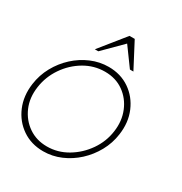

<svg xmlns="http://www.w3.org/2000/svg" viewBox="-175 -821 903 955"><g transform="rotate(30 276.0 -343.0)"><path d="M208 13Q139 13 87.2 -22.5Q35.5 -58 10.2 -117.8Q-15 -177.5 -5 -250Q2.5 -305 28.8 -352.8Q55 -400.5 94.5 -436.8Q134 -473 182.2 -493.5Q230.5 -514 282 -514Q351 -514 402.8 -478.5Q454.5 -443 480 -383Q505.5 -323 495 -250Q487.5 -195.5 461.2 -148Q435 -100.5 395.5 -64.2Q356 -28 308 -7.5Q260 13 208 13ZM212 -17Q274 -17 328.5 -49.2Q383 -81.5 419.8 -134.5Q456.5 -187.5 465 -250Q474 -313 452.2 -366.2Q430.5 -419.5 385.2 -451.8Q340 -484 278 -484Q215.5 -484 161 -451.8Q106.5 -419.5 70.2 -366.2Q34 -313 25 -250Q15.5 -185 38.2 -132.2Q61 -79.5 106.5 -48.2Q152 -17 212 -17ZM323.5 -699 399 -555H379L302.5 -660L197.5 -555H177.5L293.5 -699Z"/></g></svg>

Font: Urbanist Thin
Style: Italic
Weight: 100
Italic angle: -8°
Designer: Corey Hu
Foundry: Corey Hu
Version: Version 1.321; ttfautohint (v1.8.4.7-5d5b)